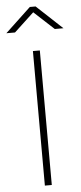

<svg xmlns="http://www.w3.org/2000/svg" viewBox="-97 -962 420 995"><g transform="rotate(-5 113.5 -464.5)"><path d="M94 -700H130L131 0H95ZM98 -929H128L262 -804H217L113 -900L10 -804H-35Z"/></g></svg>

Font: Panefresco 1wt
Style: Regular
Weight: 250
Version: Version 1.000